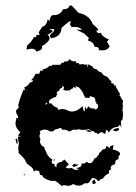

<svg xmlns="http://www.w3.org/2000/svg" viewBox="-20 -659 484 684"><path d="M202.6 4.4 189 -4.9Q188 -9.3 186 -9.3L184.1 -8.8Q179.2 -15.1 170.9 -15.1L164.1 -14.2Q146 -18.1 133.3 -27.8Q130.9 -36.1 125 -36.1L122.6 -35.6L119.6 -49.3L108.9 -51.8Q103 -51.8 100.6 -46.4Q99.6 -55.2 95.9 -59.6Q92.3 -64 87.6 -67.1Q83 -70.3 78.6 -73.7Q74.2 -77.1 71.8 -83.5Q69.3 -89.8 65.2 -94.7Q61 -99.6 56.9 -103.5Q52.7 -107.4 49.6 -110.4Q46.4 -113.3 46.4 -115.2L44.9 -133.3L47.4 -147.9L43.5 -169.4L44.9 -172.4L56.2 -173.3L44.9 -174.8Q48.3 -185.5 52.7 -185.5Q50.3 -189.9 47.4 -193.1Q44.4 -196.3 41.7 -200Q39.1 -203.6 37.1 -208.5Q35.2 -213.4 35.2 -220.7L38.1 -237.8Q44.4 -237.8 44.4 -241.7Q44.4 -244.6 40.8 -250.7Q37.1 -256.8 37.1 -261.2Q37.1 -267.1 41.7 -270.3Q46.4 -273.4 46.4 -278.8L44.9 -284.7Q51.8 -312 64.5 -340.3L67.4 -336.9L68.8 -339.8L66.4 -347.7Q79.1 -352.1 87.9 -366.2H94.2L97.2 -372.6L95.7 -374L89.8 -372.1Q102.5 -384.8 106.4 -396H119.6Q121.1 -399.9 122.3 -403.8Q123.5 -407.7 127.9 -407.7L133.3 -406.7L131.8 -412.1Q147.5 -414.1 157.2 -425.3L164.1 -422.9L165.5 -428.2H194.8L200.2 -436L204.1 -433.6L208 -439L224.1 -441.4V-446.8L229.5 -447.3Q234.9 -440.4 242.2 -440.4L249.5 -441.4L252.4 -433.6L260.3 -434.6L263.2 -429.2L272.9 -430.7L287.1 -428.2L291 -430.7L291.5 -417.5L295.4 -430.7Q300.8 -425.3 308.6 -422.9Q313 -412.6 324.7 -412.1Q330.1 -403.3 340.8 -401.4Q348.1 -389.2 362.3 -385.3L372.1 -373Q377 -371.6 377 -368.2L375.5 -363.8L386.2 -359.9L385.7 -356.9Q385.7 -354 388.2 -354L394.5 -356L391.6 -351.6L407.7 -323.7L405.3 -318.4L409.2 -315.4Q411.6 -307.6 418.5 -299.3L416.5 -289.6L418.5 -278.3L416 -276.9L418 -272.5L416 -268.6L418.5 -251.5L416 -231.4L410.6 -228.5L412.1 -202.6L407.7 -215.3L399.9 -207Q378.9 -206.5 367.7 -187Q361.8 -196.3 358.9 -196.3Q356.4 -196.3 356.4 -184.6L349.6 -181.6Q349.6 -188 342.8 -188Q335.9 -188 328.6 -180.2Q326.2 -186 320.3 -186L317.9 -185.5Q315.9 -191.9 311.5 -191.9L307.1 -190.9Q301.3 -198.7 293.5 -198.7L284.7 -196.3H270L261.2 -198.7L251 -196.3L245.1 -197.3Q237.3 -197.3 229.5 -190.9H225.6Q216.3 -197.3 208 -197.3L202.6 -196.3Q198.7 -203.1 193.8 -203.1L183.6 -199.2Q174.8 -199.2 169.4 -190.9H157.2Q149.4 -197.3 139.6 -197.3Q130.4 -197.3 121.1 -190.9L124 -184.6Q120.6 -179.7 120.6 -174.8Q120.6 -168.9 124 -164.1L122.6 -155.8Q122.6 -141.1 140.1 -133.3L137.2 -132.3Q141.1 -125.5 143.3 -119.9Q145.5 -114.3 148.2 -109.1Q150.9 -104 155 -99.6Q159.2 -95.2 166.5 -90.8L164.1 -81.5Q164.1 -74.7 174.8 -74.7L174.3 -70.3Q174.3 -65.4 177.2 -65.4L180.2 -66.4L181.6 -61V-73.2Q188 -82.5 202.6 -82.5L200.2 -85.4Q206.1 -86.4 209.5 -90.8L225.6 -73.2Q216.3 -66.9 214.8 -61L225.1 -59.1L236.3 -61Q242.2 -53.7 251.5 -53.7L261.7 -55.7L250.5 -60.5Q270.5 -62 270.5 -73.2L270 -77.1L275.9 -76.2Q282.7 -76.2 288.6 -82.5Q294.9 -77.6 300.3 -77.6Q310.1 -77.6 315.9 -94.2Q327.1 -98.1 327.1 -103L326.7 -105Q332.5 -105.5 332.5 -109.9L332 -112.8Q339.4 -117.2 345.2 -126.5Q358.9 -126.5 358.9 -139.6L374 -129.9L370.6 -136.7L384.3 -142.6L381.8 -125L385.3 -125.5Q389.6 -125.5 397.5 -121.6Q407.7 -116.7 407.7 -111.3Q407.7 -107.4 404.8 -104.5Q401.9 -101.6 401.9 -97.7L402.8 -92.8L392.1 -87.4L389.6 -74.2Q374.5 -70.3 374.5 -61.5L376 -55.7Q368.2 -54.2 368.2 -46.9L367.7 -41Q355 -36.6 346.2 -22.5Q337.4 -21.5 332.5 -14.2H328.6Q322.3 -24.9 308.6 -24.9Q306.6 -22.9 304.7 -20Q295.9 -5.9 292 -5.9L285.6 -6.3Q280.3 -6.3 275.1 -2Q270 2.4 261.7 2.4L253.9 2L240.2 -3.4Q232.4 2.9 221.2 2.9L205.6 0ZM278.8 -261.7 281.7 -264.2 283.2 -280.8Q285.6 -271 288.1 -271Q291 -271 293.9 -280.8Q301.3 -272.5 310.5 -272.5L315.4 -272.9L320.8 -268.6Q329.6 -272.9 329.6 -279.8Q329.6 -285.2 326.2 -290L320.8 -288.6L324.2 -294.4L320.3 -295.9Q319.8 -303.7 318.6 -307.1Q317.4 -310.5 315.4 -311.8Q313.5 -313 310.5 -313.5Q307.6 -314 303.2 -316.9Q298.3 -314.5 297.9 -309.1Q294.4 -311 285.2 -311.5L282.7 -309.6L281.7 -315.9Q278.3 -318.4 278.1 -321.5Q277.8 -324.7 274.7 -329.8Q271.5 -335 267.6 -340.1Q263.7 -345.2 259.3 -349.1L247.1 -351.6L252.4 -344.2L241.7 -349.1L239.3 -343.8Q233.4 -343.8 231.9 -337.9L229 -339.8Q226.6 -339.8 226.6 -332Q224.6 -338.4 222.7 -338.4Q220.7 -338.4 220.2 -335.4L205.6 -338.4L208 -346.2Q208 -351.1 201.7 -353V-346.2Q190.9 -344.2 190.9 -335.4Q182.1 -334 182.1 -326.2L184.1 -321.3Q180.2 -320.3 180.2 -314.5Q154.3 -306.2 154.3 -296.4Q154.3 -292 158.7 -288.6L161.1 -292.5Q171.4 -278.3 184.6 -274.9L187.5 -267.6L200.7 -271L214.8 -268.6Q226.1 -261.7 236.3 -261.7Q254.9 -261.7 273.9 -280.8ZM141.1 -286.1 149.9 -289.1 144 -293ZM392.6 -191.4Q387.7 -191.4 382.3 -195.3Q387.2 -201.2 400.9 -203.1L405.3 -198.2Q399.4 -191.4 392.6 -191.4ZM305.2 -187.5 286.1 -192.4Q291 -195.8 295.4 -195.8Q301.3 -195.8 305.2 -187.5ZM41 -145.5Q39.1 -145.5 36.6 -159.2L34.7 -162.6L39.1 -165.5Q41 -165.5 42.5 -157.7L43 -151.9Q43 -147.9 41 -145.5ZM170.9 -86.4 173.3 -93.3 175.8 -87.9ZM244.6 -64Q237.8 -66.4 237.8 -69.3Q237.8 -72.3 247.6 -76.2L250 -72.8H259.3Q259.3 -70.3 244.6 -64ZM67.4 -33.7 63.5 -37.1 69.3 -38.6ZM316.9 -3.4H310.1L308.6 -13.2L315.4 -18.6H319.3L318.4 -14.6Q318.4 -11.2 322.3 -8.8ZM227.1 -639.2H235.4L259.8 -613.3Q299.3 -604.5 310.1 -573.7Q330.1 -556.6 330.1 -552.2Q330.1 -550.3 326.7 -550.3L322.8 -550.8Q326.2 -540.5 333 -540.5L339.8 -542.5Q341.3 -529.8 368.2 -518.1L360.8 -510.7L370.6 -494.6Q364.7 -479.5 343.3 -479.5L331.5 -480.5L332.5 -484.4Q332.5 -491.7 316.4 -492.7Q314.9 -508.8 292.5 -515.1L296.9 -523.4L279.8 -539.6L251.5 -553.7L271.5 -552.7Q264.6 -563 246.1 -563L235.4 -562.5L229 -571.8L232.4 -581.5L231 -583.5Q225.1 -583.5 199.2 -559.6Q197.8 -527.8 161.6 -522.5L157.2 -533.7Q173.3 -546.9 173.3 -552.2Q173.3 -555.7 166.5 -555.7L153.3 -553.7Q167 -552.2 167 -548.3Q167 -543 148.9 -535.2Q156.7 -530.3 156.7 -523.4Q156.7 -511.2 129.4 -494.1L129.9 -490.7Q129.9 -479.5 109.9 -475.1Q105.5 -485.4 92.8 -485.4Q84.5 -485.4 74.7 -481.9L76.2 -496.6Q91.3 -508.8 101.1 -526.9H108.9L109.4 -534.2L121.1 -534.7L117.7 -543.9L130.4 -563.5Q146.5 -567.9 149.9 -590.3L157.2 -583.5V-586.4Q157.2 -596.2 166 -605H170.9Q195.3 -605 204.6 -626Q226.1 -626.5 227.1 -639.2Z"/></svg>

Font: Truetypewriter PolyglOTT
Style: Regular
Weight: 400
Designer: Sergey Beatoff a.k.a. Sam_T
Version: Version 3.76